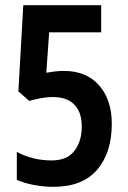

<svg xmlns="http://www.w3.org/2000/svg" viewBox="-20 -803 494 742"><path d="M186 -81Q148 -81 109.5 -88.5Q71 -96 45 -108V-216Q72 -201 106.5 -192Q141 -183 180 -183Q239 -183 267.5 -220Q296 -257 296 -314Q296 -369 267.5 -398.5Q239 -428 184 -428Q161 -428 137.5 -423.5Q114 -419 93 -413L51 -450L70 -783H371V-678H170L159 -522Q177 -525 193.5 -527Q210 -529 226 -529Q314 -529 363 -473Q412 -417 412 -325Q412 -213 355.5 -147Q299 -81 186 -81Z"/></svg>

Font: Noto Sans Kannada UI ExtraCondensed SemiBold
Style: Regular
Weight: 600
Width: 2
Designer: Jelle Bosma - Monotype Design Team
Foundry: Monotype Imaging Inc.
Version: Version 2.005; ttfautohint (v1.8.4.7-5d5b)